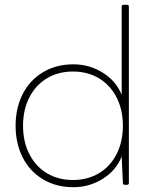

<svg xmlns="http://www.w3.org/2000/svg" viewBox="-20 -770 645 800"><path d="M45 -246Q45 -320 74.5 -378Q104 -436 159 -469Q214 -502 286 -502Q353 -502 408.5 -467Q464 -432 487 -375V-742Q487 -750 495 -750H509Q517 -750 517 -742V-8Q517 0 509 0H500Q492 0 492 -8L487 -118Q465 -61 409 -25.5Q353 10 286 10Q214 10 159 -23Q104 -56 74.5 -114Q45 -172 45 -246ZM492 -246Q492 -313 465.5 -364.5Q439 -416 392 -444Q345 -472 284 -472Q223 -472 176 -444Q129 -416 102.5 -364.5Q76 -313 76 -246Q76 -179 102.5 -127.5Q129 -76 176 -48Q223 -20 284 -20Q345 -20 392 -48Q439 -76 465.5 -127.5Q492 -179 492 -246Z"/></svg>

Font: LINE Seed Sans KR Thin
Style: Regular
Weight: 250
Designer: LINE BX Design & Sandoll Inc & Dalton Maag Ltd
Foundry: Sandoll Inc.
Version: Version 1.000